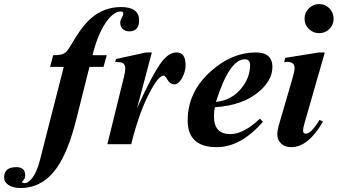

<svg xmlns="http://www.w3.org/2000/svg" viewBox="-180 -712 1667 948"><path d="M506.8 -611.8Q506.8 -557.1 458 -557.1Q437.5 -557.1 424.8 -570.3Q413.6 -582 413.6 -599.1Q413.6 -610.8 421.4 -624.5Q429.2 -638.2 429.2 -643.6Q429.2 -655.3 416.5 -655.3Q379.4 -655.3 340.8 -598.1Q300.8 -538.1 276.9 -439.5H347.2L331.1 -381.8H261.7L197.3 -125Q157.7 33.2 103.5 112.3Q32.7 216.3 -79.1 216.3Q-115.2 216.3 -137.5 201.9Q-159.7 187.5 -159.7 163.6Q-159.7 113.3 -99.1 113.3Q-55.7 113.3 -55.7 153.8Q-55.7 167 -63.5 176.3Q-71.3 185.5 -71.3 185.5Q-71.3 192.4 -57.6 192.4Q-43 192.4 -25.4 172.4Q1 142.6 17.1 79.1L134.8 -381.8H67.4L82.5 -439.5Q121.6 -439.5 135.7 -447.8Q151.9 -456.5 172.4 -492.7Q223.1 -581.5 271 -623Q334.5 -677.2 417.5 -677.2Q506.8 -677.2 506.8 -611.8Z M736.3 -391.6Q736.3 -357.4 718.8 -326.4Q701.2 -295.4 681.2 -295.4Q660.6 -295.4 647.7 -317.1Q634.8 -338.9 628.4 -338.9Q603 -338.9 560.5 -258.3Q507.8 -160.6 467.8 0H350.1L431.2 -329.1Q438.5 -358.4 438.5 -374Q438.5 -394 426.3 -400.4Q416 -406.2 388.7 -405.8L392.6 -420.4L541 -453.1H569.8L496.6 -177.7Q572.8 -345.7 616.7 -404.3Q653.3 -453.1 690.9 -453.1Q736.3 -453.1 736.3 -391.6Z M1165 -381.8Q1165 -315.9 1098.6 -259.3Q1018.6 -191.4 881.3 -182.6Q876.5 -164.6 876.5 -136.7Q876.5 -49.8 957.5 -49.8Q1022.5 -49.8 1103.5 -126L1118.2 -110.8Q1008.8 14.6 890.1 14.6Q746.6 14.6 746.6 -117.2Q746.6 -258.3 861.3 -360.4Q965.3 -453.1 1082.5 -453.1Q1165 -453.1 1165 -381.8ZM1054.7 -390.6Q1054.7 -419.4 1028.8 -419.4Q952.6 -419.4 886.2 -209Q963.4 -216.3 1011.7 -275.9Q1054.7 -328.6 1054.7 -390.6Z M1467.3 -619.6Q1467.3 -589.8 1446.5 -569.1Q1425.8 -548.3 1396 -548.3Q1366.2 -548.3 1345 -569.1Q1323.7 -589.8 1323.7 -619.6Q1323.7 -649.4 1345 -670.7Q1366.2 -691.9 1396 -691.9Q1425.8 -691.9 1446.5 -670.7Q1467.3 -649.4 1467.3 -619.6ZM1423.8 -453.1 1322.8 -101.1Q1316.4 -79.1 1316.4 -67.9Q1316.4 -51.8 1329.6 -51.8Q1356 -51.8 1397.9 -120.1L1415 -111.8Q1341.8 14.6 1258.3 14.6Q1224.6 14.6 1205.6 -5.9Q1189 -23.4 1189 -49.8Q1189 -67.9 1200.7 -107.9L1264.2 -325.2Q1274.4 -359.9 1274.4 -376.5Q1274.4 -406.7 1236.3 -406.7Q1229 -406.7 1222.7 -404.8L1228.5 -426.3L1395 -453.1Z"/></svg>

Font: Dai Banna SIL Light
Style: BoldOblique
Weight: 700
Italic angle: -11°
Designer: Victor Gaultney
Foundry: SIL International
Version: Version 2.000